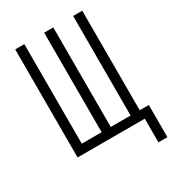

<svg xmlns="http://www.w3.org/2000/svg" viewBox="-211 -852 1022 1131"><g transform="rotate(-30 300.0 -287.0)"><path d="M590 161H529V0H72V-735H134V-58H269V-735H331V-58H466V-735H528V-58H590Z"/></g></svg>

Font: Iosevka Light Extended
Style: Regular
Weight: 300
Width: 7
Monospace: yes
Designer: Belleve Invis
Foundry: Belleve Invis
Version: Version 32.5.0; ttfautohint (v1.8.4)